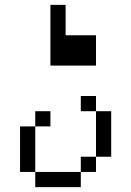

<svg xmlns="http://www.w3.org/2000/svg" viewBox="-20 -770 540 790"><path d="M187.5 -250V-312.5H125V-250H62.5V-62.5H125V0H312.5V-62.5H125V-250ZM312.5 -62.5H375V-125H312.5ZM375 -125H437.5V-312.5H375ZM375 -312.5V-375H312.5V-312.5ZM187.5 -750Q187.5 -750 187.5 -500H375Q375 -500 375 -625H250Q250 -625 250 -750Z"/></svg>

Font: BFUnifontExMono
Style: Regular
Weight: 500
Version: Version 15.0.06